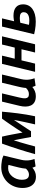

<svg xmlns="http://www.w3.org/2000/svg" viewBox="1207 -1783 590 3044"><g transform="rotate(-90 1502.0 -261.0)"><path d="M224.2 13.8Q162.8 13.8 122.8 -13.6Q82.8 -41 63.2 -89.2Q43.8 -137.5 43.8 -198.2Q43.8 -269.8 68.5 -331.5Q93.2 -393.2 137.5 -438.9Q181.8 -484.5 241.8 -510.2Q301.8 -536 372 -536Q386.8 -536 417.8 -534Q448.8 -532 486.5 -524.8Q524.2 -517.5 558 -501L490.5 -220.2Q481.8 -183.2 480.5 -146.1Q479.2 -109 485.6 -74.5Q492 -40 504 -8.8L385.8 8.2Q379.8 -3.8 374.9 -15.8Q370 -27.8 365.5 -42Q336 -16.8 301 -1.5Q266 13.8 224.2 13.8ZM254.5 -96.8Q281.5 -96.8 303.9 -108.1Q326.2 -119.5 349.8 -143.8Q351.5 -169.2 356.6 -198.4Q361.8 -227.5 367.2 -251.8L409.5 -422Q395.5 -424.5 383.9 -425.8Q372.2 -427 357.2 -427Q317.2 -427 283.6 -409Q250 -391 225.4 -360Q200.8 -329 187.2 -290.4Q173.8 -251.8 173.8 -209.8Q173.8 -173 182.2 -147.6Q190.8 -122.2 208.6 -109.5Q226.5 -96.8 254.5 -96.8Z M580 0Q595.8 -57.8 616 -125.5Q636.2 -193.2 658.9 -263.9Q681.5 -334.5 704.1 -401.4Q726.8 -468.2 747.2 -524H857.8Q867 -485.8 874.9 -448.6Q882.8 -411.5 889.9 -372.8Q897 -334 905.1 -291.4Q913.2 -248.8 922.5 -198.8Q957.8 -254 989 -301.1Q1020.2 -348.2 1047.4 -388.2Q1074.5 -428.2 1098.5 -462.1Q1122.5 -496 1143.2 -524H1253.5Q1248.8 -468.5 1242.4 -404.9Q1236 -341.2 1227.1 -273.4Q1218.2 -205.5 1206.8 -136.1Q1195.2 -66.8 1180.5 0H1051.8Q1060.8 -38.5 1070 -79.9Q1079.2 -121.2 1088.5 -164.1Q1097.8 -207 1106.6 -250.2Q1115.5 -293.5 1122.8 -335Q1098.5 -299 1076.2 -265.4Q1054 -231.8 1032.1 -199.2Q1010.2 -166.8 988.4 -133.2Q966.5 -99.8 943 -64.2H852.5Q843.5 -111 835.1 -156.4Q826.8 -201.8 818 -246.6Q809.2 -291.5 799.5 -337.8Q782.2 -283.8 764.6 -224.8Q747 -165.8 731.1 -107.9Q715.2 -50 701.8 0Z M1499.5 12Q1440.5 12 1404.2 -9.4Q1368 -30.8 1351.4 -67.6Q1334.8 -104.5 1334.4 -150.8Q1334 -197 1346.2 -246L1413 -524H1543.5L1479 -254Q1472.8 -227 1468.1 -199.6Q1463.5 -172.2 1466.4 -148.9Q1469.2 -125.5 1483.8 -111.6Q1498.2 -97.8 1530 -97.8Q1558.5 -97.8 1581.8 -108.6Q1605 -119.5 1629.2 -143.8Q1630.8 -161 1633.1 -179.5Q1635.5 -198 1639.5 -217Q1643.5 -236 1646.8 -251.8L1712.2 -524H1842.5L1769.8 -220.2Q1761 -183.2 1759.8 -146.1Q1758.5 -109 1765 -74.5Q1771.5 -40 1783.5 -8.8L1665.2 8.2Q1659.2 -3.8 1654.4 -16.1Q1649.5 -28.5 1645 -43Q1615.5 -18.2 1579.5 -3.1Q1543.5 12 1499.5 12Z M1885.2 0 2011.5 -524H2141.8L2093.5 -322.5H2269.5L2318 -524H2448.2L2322 0H2191.5L2243 -215.2H2067L2015.5 0Z M2681.5 11Q2649 11 2615.5 8Q2582 5 2548.2 -0.8Q2514.5 -6.5 2481 -15L2602.8 -524H2733L2687 -332.5Q2701.2 -335.5 2716.4 -337.5Q2731.5 -339.5 2746.9 -340.9Q2762.2 -342.2 2775.2 -342.2Q2862.8 -342.2 2909 -303.2Q2955.2 -264.2 2955.2 -190Q2955.2 -143.5 2936.9 -106.2Q2918.5 -69 2883.2 -43Q2848 -17 2797.4 -3Q2746.8 11 2681.5 11ZM2700 -91.2Q2741.2 -91.2 2770.5 -101.4Q2799.8 -111.5 2815.1 -131.4Q2830.5 -151.2 2830.5 -180Q2830.5 -211.2 2808.4 -226.8Q2786.2 -242.2 2739 -242.2Q2717.8 -242.2 2696.8 -239.6Q2675.8 -237 2663 -233.5L2630.5 -96.8Q2644.5 -94.8 2661.9 -93Q2679.2 -91.2 2700 -91.2Z"/></g></svg>

Font: Ubuntu Sans
Style: Italic
Weight: 400
Italic angle: -13.5°
Designer: Dalton Maag Ltd
Foundry: Dalton Maag Ltd
Version: Version 1.006